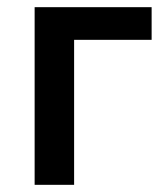

<svg xmlns="http://www.w3.org/2000/svg" viewBox="-20 -515 468 535"><path d="M76.5 0V-495H402.5V-404H186.5V0Z"/></svg>

Font: Geologica Roman
Style: Regular
Weight: 400
Designer: Sindre Bremnes, Frode Helland
Foundry: Monokrom Skriftforlag AS
Version: Version 1.010;gftools[0.9.28]